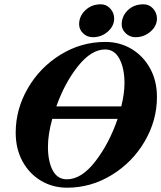

<svg xmlns="http://www.w3.org/2000/svg" viewBox="-20 -859 750 893"><path d="M710 -408Q710 -299 653 -201.5Q596 -104 499.5 -45Q403 14 292 14Q225 14 170.5 -18.5Q116 -51 84.5 -109Q53 -167 53 -242Q53 -351 109.5 -448.5Q166 -546 262 -605Q358 -664 470 -664Q537 -664 591.5 -631.5Q646 -599 678 -541Q710 -483 710 -408ZM242 -364H544Q559 -423 559 -473Q559 -540 536 -584.5Q513 -629 469 -629Q405 -629 343 -551.5Q281 -474 242 -364ZM527 -306H223Q203 -234 203 -176Q203 -109 225 -67Q247 -25 291 -25Q359 -25 423.5 -108.5Q488 -192 527 -306ZM348 -746Q348 -784 377 -811.5Q406 -839 449 -839Q475 -839 493 -819Q511 -799 511 -773Q511 -738 481.5 -712Q452 -686 412 -686Q385 -686 366.5 -704Q348 -722 348 -746ZM546 -745Q546 -784 574.5 -811.5Q603 -839 647 -839Q674 -839 692 -819Q710 -799 710 -773Q710 -738 680 -712Q650 -686 610 -686Q584 -686 565 -704Q546 -722 546 -745Z"/></svg>

Font: EB Garamond ExtraBold
Style: Italic
Weight: 800
Italic angle: -17.2°
Designer: Georg Duffner and Octavio Pardo
Foundry: Georg Duffner
Version: Version 1.000